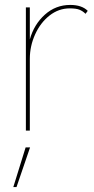

<svg xmlns="http://www.w3.org/2000/svg" viewBox="-20 -530 383 779"><path d="M336 -486 327 -474Q316 -485 302.5 -490.5Q289 -496 263 -496Q218 -496 181 -467Q144 -438 122.5 -390.5Q101 -343 101 -291V0H85V-500H101V-370Q118 -431 162 -470.5Q206 -510 265 -510Q312 -510 336 -486ZM47 229H34L84 68H102Z"/></svg>

Font: Work Sans Hairline
Style: Regular
Weight: 400
Designer: Wei Huang
Foundry: Wei Huang
Version: Version 1.032